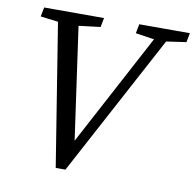

<svg xmlns="http://www.w3.org/2000/svg" viewBox="-77 -749 851 837"><g transform="rotate(10 348.5 -330.0)"><path d="M44 -629 52 -670H317L309 -629L185 -614H165ZM223 10 114 -670H206L289 -83H263L274 -103L576 -670H630L266 10ZM465 -629 473 -670H697L689 -629L585 -614H566Z"/></g></svg>

Font: Source Serif 4
Style: Italic
Weight: 400
Italic angle: -12°
Designer: Frank Grießhammer
Foundry: Adobe Systems Incorporated
Version: Version 4.004;hotconv 1.0.116;makeotfexe 2.5.65601